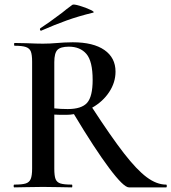

<svg xmlns="http://www.w3.org/2000/svg" viewBox="-20 -811 742 831"><path d="M699 0H538Q515 0 452.5 -83.5Q390 -167 300 -317Q284 -314 266 -314Q230 -314 215 -315V-81Q215 -50 220.5 -36Q226 -22 241.5 -17Q257 -12 291 -12Q293 -12 293 -6Q293 0 291 0Q258 0 239 -1L166 -2L95 -1Q76 0 42 0Q39 0 39 -6Q39 -12 42 -12Q76 -12 91.5 -17Q107 -22 113 -36.5Q119 -51 119 -81V-544Q119 -574 113.5 -588Q108 -602 92 -607.5Q76 -613 43 -613Q41 -613 41 -619Q41 -625 43 -625L95 -624Q139 -622 166 -622Q196 -622 229 -625Q241 -626 258 -627Q275 -628 295 -628Q384 -628 432 -594.5Q480 -561 480 -501Q480 -454 452.5 -412.5Q425 -371 379 -345Q461 -219 516.5 -147.5Q572 -76 615 -44Q658 -12 699 -12Q702 -12 702 -6Q702 0 699 0ZM273 -339Q333 -339 357 -366Q381 -393 381 -465Q381 -546 354 -577.5Q327 -609 278 -609Q242 -609 228.5 -595Q215 -581 215 -542V-342Q242 -339 273 -339ZM158 -678Q154 -678 153 -682.5Q152 -687 155 -689Q188 -710 249 -756Q263 -768 293 -790Q298 -794 325 -786Q352 -778 372.5 -768Q393 -758 382 -756Q320 -741 268.5 -722.5Q217 -704 160 -679Z"/></svg>

Font: Cormorant SC SemiBold
Style: Regular
Weight: 600
Designer: Christian Thalmann (Catharsis Fonts)
Version: Version 3.000